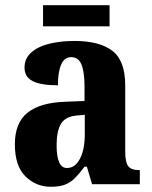

<svg xmlns="http://www.w3.org/2000/svg" viewBox="-20 -706 581 736"><path d="M175 10Q118 10 77.5 -30Q37 -70 37 -153Q37 -235 85.5 -274Q134 -313 232 -316L304 -319V-374Q304 -429 292.5 -458Q281 -487 253 -487Q227 -487 214.5 -458.5Q202 -430 202 -379Q137 -379 105.5 -395Q74 -411 74 -447Q74 -482 100 -505Q126 -528 169.5 -538.5Q213 -549 265 -549Q362 -549 411 -511Q460 -473 460 -379V-125Q460 -84 471.5 -69Q483 -54 513 -54H516V0H333L313 -67H304Q284 -40 267 -23Q250 -6 228.5 2Q207 10 175 10ZM237 -62Q268 -62 286.5 -97.5Q305 -133 305 -191V-266L273 -263Q230 -259 213.5 -231Q197 -203 197 -149Q197 -107 206.5 -84.5Q216 -62 237 -62ZM145 -605V-686H400V-605Z"/></svg>

Font: Noto Serif Bengali Condensed ExtraBold
Style: Regular
Weight: 800
Width: 3
Designer: Juan Bruce, Universal Thirst, Indian Type Foundry and the Monotype Design Team.
Foundry: Monotype Imaging Inc.
Version: Version 2.003; ttfautohint (v1.8.4.7-5d5b)